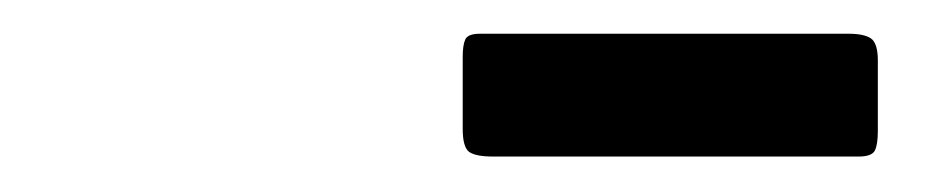

<svg xmlns="http://www.w3.org/2000/svg" viewBox="-20 -918 540 111"><path d="M247.5 -843.5V-885Q247.5 -892 249 -895.2Q250.5 -898.5 257.5 -898.5H470.5Q479.5 -898.5 483.5 -895.8Q487.5 -893 487.5 -883V-842.5Q487.5 -834.5 485.8 -831Q484 -827.5 476.5 -827.5H265Q255 -827.5 251.2 -830.2Q247.5 -833 247.5 -843.5Z"/></svg>

Font: Besley*
Style: Bold Italic
Weight: 700
Italic angle: -13°
Designer: Owen Earl
Foundry: indestructible type*
Version: Version 2.000; ttfautohint (v1.8.3)